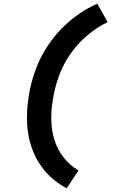

<svg xmlns="http://www.w3.org/2000/svg" viewBox="-20 -861 640 1042"><path d="M342 161Q300 139 264.5 108Q229 77 202 38.5Q175 0 157.5 -45Q140 -90 132.5 -138.5Q125 -187 126.5 -238Q128 -289 136 -340Q144 -391 159.5 -442Q175 -493 198.5 -541.5Q222 -590 254.5 -635Q287 -680 327 -718.5Q367 -757 412.5 -788Q458 -819 508 -841L564 -741Q504 -712 451.5 -667Q399 -622 360.5 -566Q322 -510 299.5 -447.5Q277 -385 267 -322Q257 -264 258.5 -207Q260 -150 276.5 -98.5Q293 -47 326.5 -5Q360 37 406 64Z"/></svg>

Font: Iosevka HT Extrabold Extended
Style: Italic
Weight: 800
Width: 7
Italic angle: -9°
Monospace: yes
Designer: Belleve Invis
Foundry: Belleve Invis
Version: Version 32.3.0; ttfautohint (v1.8.4)